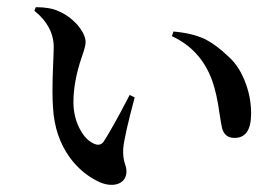

<svg xmlns="http://www.w3.org/2000/svg" viewBox="-20 -521 758 536"><path d="M259 -12C300 5 333 -10 333 -42C333 -48 332 -55 329 -63C325 -75 323 -89 324 -106C326 -130 337 -178 356 -249L342 -256C309 -192 284 -148 269 -125C262 -116 253 -115 242 -120C227 -127 215 -139 205 -157C192 -180 185 -206 185 -236C185 -275 193 -317 208 -361C215 -381 219 -395 219 -403C219 -418 211 -434 195 -453C179 -470 162 -482 143 -490C128 -497 107 -501 80 -501L76 -491C112 -462 130 -428 130 -389C130 -378 129 -359 128 -333C126 -283 126 -246 128 -221C131 -166 147 -120 175 -81C198 -50 226 -27 259 -12ZM635 -136C666 -136 681 -159 681 -204C681 -233 676 -261 666 -288C655 -318 640 -343 619 -362C596 -384 575 -400 554 -411C529 -423 499 -430 464 -433L460 -420C514 -395 551 -354 572 -297C581 -272 588 -240 593 -203C596 -184 598 -171 600 -163C605 -145 616 -136 635 -136Z"/></svg>

Font: AllPunType SemiBold
Style: Regular
Weight: 600
Version: 1.0